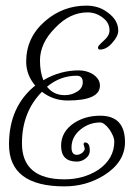

<svg xmlns="http://www.w3.org/2000/svg" viewBox="-20 -575 464 682"><path d="M209 87Q12 87 12 -62Q12 -196 105 -271Q73 -309 73 -356Q73 -441 139 -499Q203 -555 287 -555Q307 -555 326 -549.5Q345 -544 362 -531Q400 -504 400 -466Q400 -446 378 -422Q358 -399 335 -399Q328 -399 328 -407Q328 -412 348 -430Q369 -448 369 -467Q369 -495 344 -513Q320 -531 291 -531Q228 -531 176 -476Q122 -422 122 -360Q122 -320 134 -290Q193 -325 260 -325Q287 -325 309 -312Q335 -295 335 -271Q335 -218 220 -218Q169 -218 129 -249Q58 -177 58 -66Q58 62 209 62Q276 62 328 29Q386 -10 386 -73Q386 -89 369 -115Q350 -140 336 -140Q297 -140 266 -115Q234 -89 234 -51Q234 -25 253 -25Q262 -25 272 -32Q281 -40 281 -48Q281 -49 279 -55Q277 -61 277 -62Q277 -69 282 -69Q299 -69 299 -40Q299 -23 284 -12Q270 -1 253 -1Q197 -1 197 -57Q197 -107 243 -138Q283 -164 336 -164Q424 -164 424 -70Q424 1 349 48Q286 87 209 87ZM210 -237Q234 -237 253 -249Q274 -261 274 -283Q274 -306 252 -306Q194 -306 147 -267Q170 -237 210 -237Z"/></svg>

Font: Ole
Style: Regular
Weight: 400
Designer: Robert E. Leuschke
Foundry: Robert E. Leuschke
Version: Version 1.010; ttfautohint (v1.8.3)